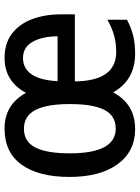

<svg xmlns="http://www.w3.org/2000/svg" viewBox="92 -680 599 822"><g transform="rotate(-90 391.0 -269.5)"><path d="M554 -549Q615 -549 656.5 -518Q698 -487 719 -432.5Q740 -378 740 -308V-248H453Q455 -71 579 -71Q617 -71 649.5 -80Q682 -89 717 -109V-25Q684 -7 649.5 1.5Q615 10 572 10Q459 10 406 -84Q356 10 249 10Q153 10 98.5 -65Q44 -140 44 -271Q44 -403 96.5 -476Q149 -549 251 -549Q354 -549 404 -457Q453 -549 554 -549ZM553 -470Q509 -470 483.5 -433.5Q458 -397 454 -322H646Q646 -386 623 -428Q600 -470 553 -470ZM250 -466Q195 -466 170 -417Q145 -368 145 -270Q145 -73 251 -73Q306 -73 331 -121.5Q356 -170 356 -270Q356 -368 330.5 -417Q305 -466 250 -466Z"/></g></svg>

Font: Noto Sans Arabic UI Cn Md
Style: Regular
Weight: 500
Width: 3
Designer: Monotype Design Team, Nadine Chahine and Nizar Qandah
Foundry: Monotype Imaging Inc.
Version: Version 2.010; ttfautohint (v1.8.4.7-5d5b)